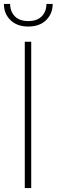

<svg xmlns="http://www.w3.org/2000/svg" viewBox="-43 -964 290 984"><path d="M84 -750H117V0H84ZM-23 -944H9Q9 -905 33 -880.5Q57 -856 102 -856Q147 -856 171 -880.5Q195 -905 195 -944H227Q227 -894 193.5 -861Q160 -828 102 -828Q44 -828 10.5 -861Q-23 -894 -23 -944Z"/></svg>

Font: Poiret One
Style: Regular
Weight: 400
Designer: Denis Masharov (denis.masharov@gmail.com), Cyreal (Charset Expansion)
Foundry: Denis Masharov
Version: Version 1.101